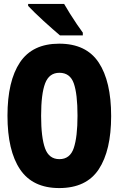

<svg xmlns="http://www.w3.org/2000/svg" viewBox="-20 -947 603 976"><path d="M281 9Q146 9 82 -86Q18 -181 18 -359Q18 -535 81.5 -630Q145 -725 281 -725Q418 -725 481.5 -629.5Q545 -534 545 -357Q545 -182 482 -86.5Q419 9 281 9ZM282 -138Q336 -138 355 -194.5Q374 -251 374 -359Q374 -470 355 -523.5Q336 -577 282 -577Q230 -577 209.5 -523.5Q189 -470 189 -358Q189 -248 209 -193Q229 -138 282 -138ZM285 -767Q271 -779 248.5 -798.5Q226 -818 201.5 -840.5Q177 -863 156 -883.5Q135 -904 123 -917V-927H306Q318 -906 335.5 -878Q353 -850 371 -823.5Q389 -797 401 -781V-767Z"/></svg>

Font: Noto Sans Mono SemiCondensed Black
Style: Regular
Weight: 900
Width: 4
Designer: Monotype Design Team
Foundry: Monotype Imaging Inc.
Version: Version 2.014; ttfautohint (v1.8.4.7-5d5b)